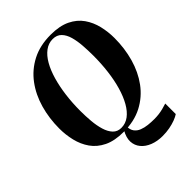

<svg xmlns="http://www.w3.org/2000/svg" viewBox="-267 -883 1219 1219"><g transform="rotate(-45 343.0 -273.0)"><path d="M463 205.5Q415.5 205.5 377.2 190.5Q339 175.5 316.5 148.2Q294 121 292.2 84.8Q290.5 48.5 315.5 5.5L344 -1.5Q343.5 30 357.5 48.8Q371.5 67.5 395 76.8Q418.5 86 446.2 89Q474 92 501.5 92Q520.5 92 540.2 89.8Q560 87.5 580.2 82.5Q600.5 77.5 620 71V165.5Q605.5 175.5 581.2 184.8Q557 194 526.5 199.8Q496 205.5 463 205.5ZM306.5 12Q225.5 12 172.2 -14Q119 -40 88.5 -83.8Q58 -127.5 45 -181.8Q32 -236 32 -292Q32 -383.5 55.5 -466.5Q79 -549.5 126.8 -613.8Q174.5 -678 246.2 -715.2Q318 -752.5 414.5 -752.5Q494.5 -752.5 547.5 -726.8Q600.5 -701 630.8 -657.5Q661 -614 673.8 -560.2Q686.5 -506.5 686.5 -451Q686.5 -359 663 -275.5Q639.5 -192 592 -127.2Q544.5 -62.5 473.2 -25.2Q402 12 306.5 12ZM314 -16.5Q352.5 -16.5 383.8 -40Q415 -63.5 439 -105.8Q463 -148 479.5 -204.8Q496 -261.5 504.2 -328.2Q512.5 -395 512.5 -467Q512.5 -512.5 509.2 -558Q506 -603.5 495.5 -641Q485 -678.5 463 -701.2Q441 -724 404 -724Q366 -724 334.5 -700.5Q303 -677 279 -635Q255 -593 238.8 -536.8Q222.5 -480.5 214 -414.2Q205.5 -348 205.5 -276.5Q205.5 -230 209.5 -184Q213.5 -138 225 -100Q236.5 -62 258 -39.2Q279.5 -16.5 314 -16.5Z"/></g></svg>

Font: Merriweather 144pt ExtraBold
Style: Italic
Weight: 800
Italic angle: -7.8°
Version: Version 2.101